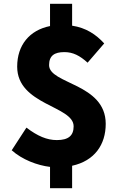

<svg xmlns="http://www.w3.org/2000/svg" viewBox="-20 -872 649 1017"><path d="M245 125H362V6C481 -20 540 -106 540 -216C540 -431 240 -426 240 -527C240 -577 268 -596 321 -596C367 -596 403 -577 444 -540L532 -642C488 -690 435 -725 362 -736V-852H245V-734C136 -712 71 -633 71 -519C71 -315 370 -312 370 -203C370 -154 343 -130 281 -130C229 -130 179 -151 120 -196L42 -76C98 -26 178 4 245 12Z"/></svg>

Font: Noto Sans CJK TC Black
Style: Regular
Weight: 900
Designer: Ryoko NISHIZUKA 西塚涼子 (kana, bopomofo & ideographs); Paul D. Hunt (Latin, Greek & Cyrillic); Sandoll Communications 산돌커뮤니
Foundry: Adobe
Version: Version 2.004;hotconv 1.0.118;makeotfexe 2.5.65603